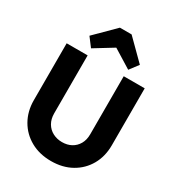

<svg xmlns="http://www.w3.org/2000/svg" viewBox="-225 -1105 1152 1253"><g transform="rotate(30 351.0 -478.5)"><path d="M352 11Q265 11 198.5 -26Q132 -63 94.5 -128.5Q57 -194 57 -278V-706H215V-269Q215 -227 233 -196Q251 -165 282.5 -148.5Q314 -132 352 -132Q392 -132 422 -148.5Q452 -165 469.5 -195.5Q487 -226 487 -268V-706H645V-277Q645 -193 608 -128Q571 -63 505 -26Q439 11 352 11ZM211 -757 161 -823 307 -968H395L541 -823L491 -757L294 -879H410Z"/></g></svg>

Font: Outfit-Bold
Style: Bold
Weight: 700
Designer: Rodrigo Fuenzalida
Foundry: fragTYPE
Version: Version 1.000